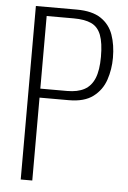

<svg xmlns="http://www.w3.org/2000/svg" viewBox="-56 -851 597 893"><g transform="rotate(5 242.5 -405.0)"><path d="M75 0V-810H265Q338 -810 379 -782.5Q420 -755 436.5 -708Q453 -661 453 -601Q453 -547 436.5 -498Q420 -449 379 -418Q338 -387 266 -387H129V0ZM129 -429H254Q303 -429 334.5 -446Q366 -463 381.5 -500.5Q397 -538 397 -601Q397 -666 383 -702.5Q369 -739 338 -753.5Q307 -768 255 -768H129Z"/></g></svg>

Font: Oswald ExtraLight
Style: Regular
Weight: 250
Designer: Vernon Adams
Foundry: Vernon Adams
Version: Version 4.103;gftools[0.9.33.dev8+g029e19f]